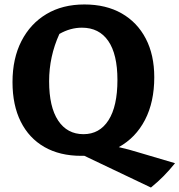

<svg xmlns="http://www.w3.org/2000/svg" viewBox="-20 -687 804 860"><path d="M344 11Q248 11 179 -28.5Q110 -68 73 -142Q36 -216 36 -319Q36 -425 76 -503Q116 -581 188 -624Q260 -667 358 -667Q455 -667 525 -627Q595 -587 633 -514Q671 -441 671 -341Q671 -230 629.5 -150Q588 -70 512 -28Q557 -18 605 -3L764 44Q739 75 713.5 101Q688 127 656 153L358 11Q351 11 344 11ZM354 -86Q426 -86 466 -148.5Q506 -211 506 -329Q506 -444 465 -503.5Q424 -563 347 -563Q295 -563 246 -535Q200 -434 200 -323Q200 -208 240.5 -147Q281 -86 354 -86Z"/></svg>

Font: Piazzolla SC
Style: Bold
Weight: 700
Designer: Juan Pablo del Peral
Foundry: Huerta Tipografica
Version: Version 1.330